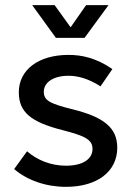

<svg xmlns="http://www.w3.org/2000/svg" viewBox="-20 -720 513 745"><path d="M105 -700 197 -573H308L401 -700H314L254 -614L192 -700ZM236 5C357 5 435 -54 435 -147C435 -224 383 -266 261 -296C173 -318 150 -330 150 -364C150 -401 188 -426 246 -426C282 -426 323 -415 370 -385L416 -452C352 -496 296 -507 246 -507C129 -507 53 -449 53 -362C53 -284 101 -246 223 -215C308 -193 339 -179 339 -142C339 -102 300 -77 236 -77C177 -77 124 -99 85 -133L35 -64C86 -20 159 5 236 5Z"/></svg>

Font: Arthouse Owned Medium
Style: Regular
Weight: 500
Designer: Jeremy Tribby
Foundry: Tribby Type
Version: Version 1.000;PS 001.000;hotconv 1.0.88;makeotf.lib2.5.64775